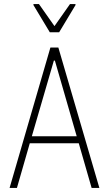

<svg xmlns="http://www.w3.org/2000/svg" viewBox="-20 -921 534 941"><path d="M27 0 227 -688H266L467 0H429L366 -219H126L63 0ZM136 -253H356L249 -624H244ZM224 -763 144 -896V-901H171L247 -793L323 -901H350V-896L270 -763Z"/></svg>

Font: Saira Condensed Thin
Style: Regular
Weight: 250
Width: 3
Designer: Hector Gatti with collaboration of the Omnibus-Type team
Foundry: Omnibus-Type
Version: Version 1.101